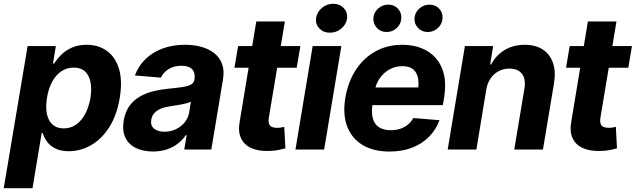

<svg xmlns="http://www.w3.org/2000/svg" viewBox="-55 -789 3355 1013"><path d="M-35.3 204.1 90.7 -545.9H239.7L224.5 -453.7H230.8Q244.5 -476.1 267.2 -499Q289.8 -522 323.5 -537.4Q357.2 -552.7 402.8 -552.7Q462.6 -552.7 507.4 -521.7Q552.1 -490.6 572.1 -428.3Q592 -365.9 576.7 -272.1Q561.6 -181 521.7 -118.3Q481.8 -55.6 426.3 -23.5Q370.8 8.6 308.3 8.8Q264.6 8.6 236.3 -5.9Q208 -20.4 192.4 -42.7Q176.8 -64.9 170 -87.5H164.9L116.5 204.1ZM281 -111.5Q318.3 -111.7 346.9 -132.1Q375.6 -152.4 394.8 -188.8Q414 -225.2 422.2 -272.5Q429.5 -319.8 422.4 -355.8Q415.3 -391.8 393.4 -412.1Q371.5 -432.4 334.1 -432.4Q297.5 -432.4 268.3 -412.7Q239.2 -393 219.9 -357.2Q200.6 -321.4 192.9 -272.5Q185 -224.1 192.4 -188Q199.9 -151.9 222.2 -131.8Q244.5 -111.7 281 -111.5Z M752.1 10.4Q700.3 10.1 662.3 -8.1Q624.2 -26.3 606.6 -62.5Q589 -98.8 597.6 -152.3Q605.3 -198 627 -228.7Q648.7 -259.3 680.7 -278.2Q712.6 -297.2 751 -306.9Q789.4 -316.7 830.6 -320.7Q878.4 -325.3 908.2 -329.8Q937.9 -334.4 953 -343.2Q968.1 -352 971.2 -369.3V-371.7Q976.3 -405.2 958.7 -423.5Q941.2 -441.9 902.6 -442.2Q862.4 -441.9 834.4 -424.3Q806.3 -406.6 793.8 -379.5L656.7 -390.8Q675 -440.6 712.4 -477Q749.7 -513.3 802.8 -533Q855.9 -552.7 921.2 -552.7Q966.6 -552.7 1006.2 -542.1Q1045.7 -531.4 1074.6 -509.1Q1103.5 -486.7 1116.6 -451.7Q1129.6 -416.7 1121.2 -368.2L1059.9 0H917.1L929.8 -76H925.5Q908.1 -50.5 883 -31.1Q857.9 -11.7 825.2 -0.8Q792.6 10.1 752.1 10.4ZM812.8 -94.1Q845.9 -94.1 873.6 -107.5Q901.3 -120.9 919.7 -143.7Q938.1 -166.5 942.9 -194.9L952.1 -252.7Q944.8 -248.4 931.7 -244.8Q918.7 -241.1 902.9 -238.1Q887.1 -235.1 871.5 -232.8Q856 -230.6 843.7 -228.5Q816.3 -224.7 794.9 -216.1Q773.4 -207.4 760 -193.1Q746.5 -178.8 743.1 -157.4Q737.9 -126.6 757.7 -110.4Q777.4 -94.1 812.8 -94.1Z M1529.8 -545.9 1510.4 -431.8H1181.9L1201.3 -545.9ZM1297.2 -675.8H1447.9L1363.4 -168Q1360.2 -147.2 1364.6 -135.4Q1369.1 -123.5 1380 -119.1Q1390.9 -114.6 1406 -114.6Q1416.9 -114.2 1427.9 -116.3Q1438.9 -118.5 1444.8 -119.7L1450.7 -6.4Q1437.7 -2.7 1416.1 2Q1394.4 6.7 1365.3 7.4Q1310.1 9.5 1271.8 -7.3Q1233.5 -24 1216.8 -59.5Q1200.1 -94.9 1209.7 -147.9Z M1503.8 0 1594.6 -545.9H1746L1655.2 0ZM1685.4 -616.6Q1651.9 -616.1 1630.3 -638.7Q1608.8 -661.2 1612.4 -692.6Q1616.4 -724.5 1642.9 -746.8Q1669.4 -769.1 1703 -769.1Q1737 -769.1 1758.3 -746.8Q1779.5 -724.5 1776.5 -692.6Q1772.5 -661.2 1746.1 -638.7Q1719.7 -616.1 1685.4 -616.6Z M1999.7 10.5Q1915.2 10.5 1858 -24Q1800.8 -58.5 1776.7 -122Q1752.6 -185.4 1766.9 -272.5Q1780.9 -356.2 1821.6 -419.2Q1862.4 -482.2 1925.2 -517.5Q1988 -552.7 2067.6 -552.7Q2122.4 -552.7 2167.6 -535.3Q2212.9 -517.9 2243.8 -483.1Q2274.8 -448.2 2287.3 -396.2Q2299.7 -344.1 2288.2 -274.4L2281.4 -234.2H1820.7L1836.1 -327.5H2223.8L2149 -304.3Q2156.2 -346.1 2150.5 -376.4Q2144.8 -406.7 2124.9 -423.4Q2105 -440 2068.3 -440Q2030.8 -440 1999.8 -422.7Q1968.8 -405.4 1948.3 -375.6Q1927.8 -345.9 1921.5 -307.8L1910.7 -241.8Q1903.7 -197.7 1911.5 -166.4Q1919.3 -135.2 1943.2 -118.7Q1967 -102.1 2007.2 -102.1Q2034.1 -102.1 2056.7 -109.6Q2079.4 -117.1 2096.9 -131.4Q2114.4 -145.8 2125.4 -166.2L2263.9 -154.9Q2244.9 -104.5 2208.3 -67.3Q2171.8 -30.2 2119.3 -9.8Q2066.8 10.5 1999.7 10.5ZM1985.5 -620.3Q1951.9 -620.1 1931.3 -644.3Q1910.8 -668.5 1916 -701.6Q1920.4 -728.2 1942.7 -746.3Q1965 -764.4 1992.6 -764.6Q2026.6 -764.4 2046.7 -740.7Q2066.8 -717 2061.1 -683.4Q2057.4 -657.5 2035.4 -638.8Q2013.4 -620.1 1985.5 -620.3ZM2202.5 -620.3Q2169.3 -620.1 2148.5 -644.1Q2127.6 -668.1 2133 -701.6Q2137.8 -728.2 2160.2 -746.3Q2182.5 -764.4 2209.6 -764.6Q2244 -764.4 2264.2 -740.7Q2284.3 -717 2278.7 -683.4Q2274.4 -657.5 2252.6 -638.8Q2230.9 -620.1 2202.5 -620.3Z M2510.4 -315.2 2458.4 0H2307L2397.9 -545.9H2546.9L2531.1 -448.8H2535.9Q2561.6 -497 2607.2 -524.9Q2652.8 -552.7 2713.7 -552.7Q2770.4 -552.7 2808.5 -527.9Q2846.7 -503.1 2862.5 -457.2Q2878.4 -411.2 2867.6 -347.3L2809.6 0H2658.2L2711.7 -320.3Q2720.3 -370.2 2699.5 -398.6Q2678.6 -427 2632.6 -427.1Q2602.1 -427.1 2576.5 -413.8Q2550.9 -400.5 2533.5 -375.6Q2516.1 -350.8 2510.4 -315.2Z M3279.3 -545.9 3260 -431.8H2931.4L2950.8 -545.9ZM3046.7 -675.8H3197.5L3112.9 -168Q3109.7 -147.2 3114.2 -135.4Q3118.7 -123.5 3129.5 -119.1Q3140.4 -114.6 3155.5 -114.6Q3166.4 -114.2 3177.4 -116.3Q3188.4 -118.5 3194.3 -119.7L3200.2 -6.4Q3187.2 -2.7 3165.6 2Q3143.9 6.7 3114.8 7.4Q3059.6 9.5 3021.3 -7.3Q2983 -24 2966.3 -59.5Q2949.6 -94.9 2959.2 -147.9Z"/></svg>

Font: Inter Tight
Style: Italic
Weight: 400
Italic angle: -9.39999°
Designer: Rasmus Andersson
Foundry: rsms
Version: Version 3.002